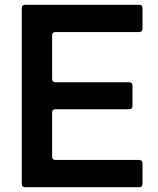

<svg xmlns="http://www.w3.org/2000/svg" viewBox="-20 -783 659 803"><path d="M85 0Q79 0 75 -3.5Q71 -7 71 -14V-749Q71 -756 75 -759.5Q79 -763 85 -763H562Q568 -763 572 -759.5Q576 -756 576 -749V-663Q576 -656 572 -652.5Q568 -649 562 -649H212Q198 -649 198 -635V-453Q198 -439 212 -439H520Q534 -439 534 -425V-340Q534 -326 520 -326H212Q198 -326 198 -312V-128Q198 -114 212 -114H562Q568 -114 572 -110.5Q576 -107 576 -100V-14Q576 -7 572 -3.5Q568 0 562 0Z"/></svg>

Font: Open Sauce Two SemiBold
Style: Regular
Weight: 600
Designer: Alfredo Marco Pradil
Foundry: Creative Sauce Fz LLC
Version: Version 1.477